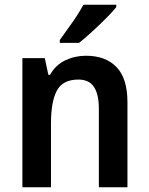

<svg xmlns="http://www.w3.org/2000/svg" viewBox="-20 -786 626 806"><path d="M341 -552Q423 -552 469 -504.5Q515 -457 515 -357V0H395V-330Q395 -390 374.5 -421Q354 -452 309 -452Q244 -452 219 -406Q194 -360 194 -267V0H74V-542H168L183 -472H190Q214 -514 254.5 -533Q295 -552 341 -552ZM468 -756Q453 -737 425 -709Q397 -681 366.5 -653Q336 -625 312 -606H231V-618Q255 -651 283.5 -691.5Q312 -732 330 -766H468Z"/></svg>

Font: Noto Sans Gurmukhi UI SemiCondensed SemiBold
Style: Regular
Weight: 600
Width: 4
Designer: Jelle Bosma - Monotype Design Team
Foundry: Monotype Imaging Inc.
Version: Version 2.004; ttfautohint (v1.8.4.7-5d5b)